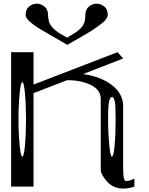

<svg xmlns="http://www.w3.org/2000/svg" viewBox="-20 -1041 830 1071"><path d="M581.1 -958Q581.1 -948.2 574.2 -937.5Q566.4 -924.8 552.7 -914.1Q541 -905.3 518.6 -888.7Q496.1 -872.1 473.6 -859.4L418.9 -827.1Q389.6 -809.6 355.5 -791L235.4 -860.4Q181.6 -890.6 153.3 -914.1Q123 -938.5 123 -958Q123 -988.3 141.6 -1003.9Q161.1 -1020.5 185.5 -1020.5Q209 -1020.5 228.5 -1003.9Q248 -987.3 248 -958Q248 -939.5 252.9 -921.9Q256.8 -907.2 266.6 -894.5Q275.4 -882.8 289.1 -872.1Q308.6 -856.4 318.4 -851.6Q326.2 -847.7 335 -842.3Q343.8 -836.9 354.5 -831.1L399.4 -858.4Q412.1 -866.2 428.7 -881.8Q444.3 -897.5 450.2 -915Q456.1 -932.6 456.1 -958Q456.1 -987.3 475.6 -1003.9Q495.1 -1020.5 518.6 -1020.5Q543 -1020.5 562.5 -1003.9Q581.1 -988.3 581.1 -958ZM625 -375Q625 -456.1 620.1 -475.6Q614.3 -500 604.5 -500Q594.7 -500 588.9 -476.6Q583 -453.1 583 -375Q583 -300.8 589.8 -228.5Q595.7 -167 604.5 -167Q613.3 -167 619.1 -228.5Q625 -290 625 -375ZM89.8 -521.5Q83 -449.2 83 -375Q83 -300.8 89.8 -228.5Q95.7 -167 104.5 -167Q113.3 -167 119.1 -228.5Q125 -290 125 -375Q125 -460 119.1 -521.5Q113.3 -583 104.5 -583Q95.7 -583 89.8 -521.5ZM167 -750V-569.3L635.7 -750L667 -714.8L443.4 -627.9Q544.9 -613.3 605.5 -565.4Q667 -517.6 667 -448.2V-99.6Q667 -31.2 682.6 -31.2Q705.1 -31.2 729.5 -44.9V0Q697.3 10.7 667 10.7Q612.3 10.7 577.1 -28.3Q542 -68.4 542 -92.8V-489.3Q542 -539.1 488.3 -566.4Q433.6 -593.8 354.5 -593.8L167 -521.5V0H42V-750Z"/></svg>

Font: okolaksMetalik
Style: bold
Weight: 700
Width: 7
Version: Version 0.6